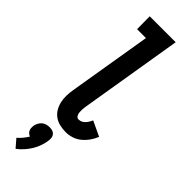

<svg xmlns="http://www.w3.org/2000/svg" viewBox="-327 -744 1009 1009"><g transform="rotate(45 178.0 -239.5)"><path d="M200 8Q177 8 155 3Q133 -2 115.5 -14.5Q98 -27 87 -45.5Q76 -64 71 -85.5Q66 -107 66.5 -130Q67 -153 71 -176L148 -640H82L81 -735H274L179 -160Q177 -149 176.5 -138Q176 -127 177 -116.5Q178 -106 183.5 -96.5Q189 -87 200 -87Q210 -87 219 -91Q228 -95 235.5 -103Q243 -111 248.5 -120Q254 -129 258 -138L341 -99Q333 -78 319 -58Q305 -38 286.5 -22.5Q268 -7 245 0.5Q222 8 200 8ZM75 256 37 212Q50 201 62 186.5Q74 172 83 157Q75 154 69 149Q63 144 59.5 136.5Q56 129 55.5 121Q55 113 56 104Q58 93 63.5 82Q69 71 78.5 63Q88 55 99 52Q110 49 122 49Q133 49 143 52Q153 55 159.5 63Q166 71 167.5 82Q169 93 167 104Q164 125 156.5 146.5Q149 168 137 187.5Q125 207 109.5 224.5Q94 242 75 256Z"/></g></svg>

Font: Iosevka QP
Style: Bold Italic
Weight: 700
Italic angle: -9°
Designer: Belleve Invis
Foundry: Belleve Invis
Version: Version 20.0.0; ttfautohint (v1.8.4)